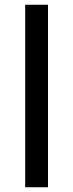

<svg xmlns="http://www.w3.org/2000/svg" viewBox="-20 -788 309 808"><path d="M182 -768V0H86V-768Z"/></svg>

Font: Yaldevi ExtraLight Medium
Style: Regular
Weight: 500
Version: Version 1.100